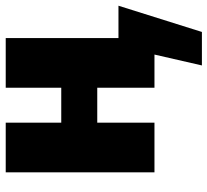

<svg xmlns="http://www.w3.org/2000/svg" viewBox="-48 -526 743 688"><g transform="rotate(-90 324.0 -181.5)"><path d="M532 -129H648L554 170H434L473 0H354V-205H229V0H51V-533H229V-334H354V-533H532Z"/></g></svg>

Font: FiraGO ExtraBold
Style: Regular
Weight: 800
Designer: bBox Type
Foundry: bBox Type GmbH
Version: Version 1.001;PS 001.001;hotconv 1.0.88;makeotf.lib2.5.64775